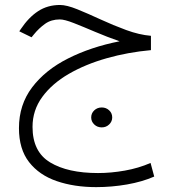

<svg xmlns="http://www.w3.org/2000/svg" viewBox="-20 -415 694 772"><path d="M586.9 -271V-213.4Q494.6 -205.1 409.2 -180.9Q323.7 -156.7 256.3 -117.7Q189 -78.6 149.9 -25.1Q110.8 28.3 110.8 95.2Q110.8 195.3 181.6 238Q252.4 280.8 374 280.8Q426.3 280.8 481.7 271Q537.1 261.2 585.4 240.2L600.1 294.9Q552.2 315.9 490.7 326.7Q429.2 337.4 366.7 337.4Q278.3 337.4 208 313.2Q137.7 289.1 96.9 236.8Q56.2 184.6 56.2 100.1Q56.2 6.3 109.1 -63.7Q162.1 -133.8 253.7 -179.9Q345.2 -226.1 460.9 -249Q410.2 -266.6 362.1 -287.1Q314 -307.6 276.6 -322.3Q239.3 -336.9 220.7 -336.9Q186 -336.9 161.4 -319.3Q136.7 -301.8 115.7 -275.9L106.9 -265.1L57.6 -289.1L63.5 -297.9Q95.2 -345.2 133.3 -370.1Q171.4 -395 221.2 -395Q248 -395 290.8 -377.7Q333.5 -360.4 384.3 -336.9Q435.1 -313.5 487.5 -294.2Q540 -274.9 586.9 -271ZM346.7 57.1Q346.7 40.5 358.9 28.8Q371.1 17.1 389.2 17.1Q406.7 17.1 418.9 28.6Q431.2 40 431.2 57.1Q431.2 73.7 418.9 85.4Q406.7 97.2 389.2 97.2Q371.1 97.2 358.9 85.4Q346.7 73.7 346.7 57.1Z"/></svg>

Font: Vazirmatn RD UI FD ExtraLight
Style: Regular
Weight: 200
Designer: Saber Rastikerdar
Foundry: Saber Rastikerdar
Version: Version 33.003